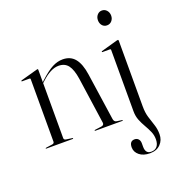

<svg xmlns="http://www.w3.org/2000/svg" viewBox="-150 -738 979 1078"><g transform="rotate(-20 339.5 -199.0)"><path d="M132 -431.5V-357L140 -365Q186.5 -407.5 217.5 -423.5Q248.5 -439.5 279.5 -439.5Q326 -439.5 352.2 -407.5Q378.5 -375.5 388 -310L429 -29Q431.5 -11 447.5 -9L477 -5Q480.5 -4.5 480.5 -2.5Q480.5 0 477 0H316.5Q312.5 0 312.5 -2.5Q312.5 -5 317.5 -5.5L355 -10.5Q373 -13 370.5 -29L331 -305Q322.5 -361.5 302.8 -387.5Q283 -413.5 245.5 -413.5Q199 -413.5 143 -361.5L132 -351.5V-23Q132 -12.5 144 -10.5L179.5 -5.5Q184 -5.5 184 -2.5Q184 0 180.5 0H23Q20 0 20 -2.5Q20 -4 24 -5L62 -10.5Q74 -12.5 74 -22.5V-397Q74 -401.5 69 -401.5H23.5Q21 -401.5 21 -404Q21 -406 24 -407.5L121.5 -434.5Q125.5 -436 128 -436Q132 -436 132 -431.5ZM580.5 -533.5Q563 -533.5 552.2 -546.2Q541.5 -559 541.5 -577.5Q541.5 -596.5 552.8 -609.2Q564 -622 580.5 -622Q598 -622 609.2 -609Q620.5 -596 620.5 -577.5Q620.5 -559 609.2 -546.2Q598 -533.5 580.5 -533.5ZM612.5 -37Q612.5 0 621.2 28.5Q630 57 639 83.8Q648 110.5 648 141Q648 176.5 625 200.2Q602 224 562 224Q522.5 224 499 204.8Q475.5 185.5 475.5 158Q475.5 120.5 506 120.5Q520 120.5 528.5 130Q537 139.5 537 155V176Q537 218 571 218Q594.5 218 606.8 202.8Q619 187.5 619 160.5Q619 136 609.2 114Q599.5 92 586.8 70.2Q574 48.5 564.2 24.2Q554.5 0 554.5 -30V-396.5Q554.5 -401.5 549.5 -401.5H504.5Q501.5 -401.5 501.5 -404Q501.5 -406.5 504.5 -407.5L600 -434.5Q606.5 -436 608.5 -436Q612.5 -436 612.5 -430Z"/></g></svg>

Font: Fraunces 144pt Light
Style: Regular
Weight: 300
Version: Version 1.000;[b76b70a41]